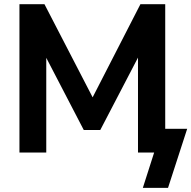

<svg xmlns="http://www.w3.org/2000/svg" viewBox="-20 -739 927 930"><path d="M671.9 170.9 726.6 0H648.4V-460L465.8 -109.4H385.7L204.1 -459V0H74.2V-718.8H195.3L428.7 -267.6L660.2 -718.8H780.3V-115.2H886.7L793.9 170.9Z"/></svg>

Font: Min Sans Bold
Style: Regular
Weight: 700
Designer: Jinseong-Kim, NotoSansCJK, Nunito
Foundry: Jinseong-Kim
Version: Version 1.400;Glyphs 3.1.2 (3151)